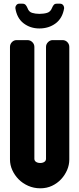

<svg xmlns="http://www.w3.org/2000/svg" viewBox="-20 -1008 429 1039"><path d="M355 -145Q355 -115 343 -87.5Q331 -60 310.5 -38Q290 -16 261.5 -2.5Q233 11 198 11Q163 11 132.5 -2.5Q102 -16 80.5 -38Q59 -60 46.5 -87.5Q34 -115 34 -145V-754Q34 -769 44.5 -780Q55 -791 70 -791H128Q144 -791 155 -780Q166 -769 166 -754V-149Q166 -138 175 -132Q184 -126 198 -126Q211 -126 220 -132Q229 -138 229 -149V-754Q229 -769 240 -780Q251 -791 265 -791H318Q334 -791 344.5 -780Q355 -769 355 -754ZM193 -933Q217 -933 235 -938.5Q253 -944 261 -964Q265 -974 270.5 -981Q276 -988 287 -988H305Q315 -988 321 -981Q327 -974 327 -963Q318 -909 281 -881.5Q244 -854 193 -854Q144 -854 107.5 -882Q71 -910 63 -965Q63 -974 69 -981Q75 -988 84 -988H102Q113 -988 119 -981Q125 -974 129 -964Q136 -944 153.5 -938.5Q171 -933 193 -933Z"/></svg>

Font: H.H. Samuel
Style: Regular
Weight: 900
Width: 1
Designer: deFharo
Foundry: deFharo
Version: Version 1.009